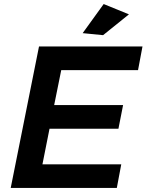

<svg xmlns="http://www.w3.org/2000/svg" viewBox="-20 -930 725 950"><path d="M490 -756 389 -766 493 -910 618 -859ZM558 0H33L173 -700H685L663 -583H283L248 -410H589L566 -293H225L190 -117H580Z"/></svg>

Font: Argentum Sans Medium
Style: Italic
Weight: 500
Italic angle: -11°
Designer: Julieta Ulanovsky (font), Cristiano Sobral (main changes and remaster)
Foundry: Julieta Ulanovsky (font), Cristiano Sobral (main changes and remaster)
Version: Version 2.007;June 15, 2022;FontCreator 14.0.0.2814 64-bit; 